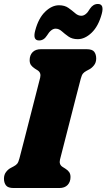

<svg xmlns="http://www.w3.org/2000/svg" viewBox="-20 -948 537 968"><path d="M282.5 -143.5Q276.5 -118.5 295.5 -106.5L309 -98Q322 -90 328.8 -80.2Q335.5 -70.5 335.5 -55.5Q335.5 -31 321 -15.5Q306.5 0 278.5 0H49Q20 0 10 -13.5Q0 -27 0 -47Q0 -67.5 10.8 -81.2Q21.5 -95 34.5 -101.5L49.5 -109.5Q61 -115.5 67 -123Q73 -130.5 78 -149.5Q88 -187.5 101.8 -241.2Q115.5 -295 130.5 -353.5Q145.5 -412 159.2 -465.5Q173 -519 182.5 -556.5Q188.5 -581.5 169.5 -593.5L156 -602Q143 -610.5 136.2 -620Q129.5 -629.5 129.5 -644.5Q129.5 -669.5 144.2 -684.8Q159 -700 186.5 -700H416Q445.5 -700 455.2 -686.8Q465 -673.5 465 -653Q465 -633 454.2 -619.2Q443.5 -605.5 430.5 -598.5L415.5 -590.5Q404.5 -584.5 398.2 -577Q392 -569.5 387 -550.5Q377 -512.5 363.2 -458.8Q349.5 -405 334.5 -346.5Q319.5 -288 305.8 -234.5Q292 -181 282.5 -143.5ZM372 -750.5Q344 -750.5 325.2 -763.8Q306.5 -777 291.8 -790.2Q277 -803.5 260.5 -803.5Q237.5 -803.5 216.5 -768.5Q201 -744 177 -744Q144 -744 157.5 -794Q174 -856.5 207.8 -889Q241.5 -921.5 277.5 -921.5Q306 -921.5 324.8 -908.2Q343.5 -895 358.5 -881.8Q373.5 -868.5 390 -868.5Q413.5 -868.5 433.5 -904Q449.5 -928 473.5 -928Q506.5 -928 493 -878Q476 -815.5 442 -783Q408 -750.5 372 -750.5Z"/></svg>

Font: Fraunces 144pt S100 Black
Style: Italic
Weight: 900
Italic angle: -16°
Version: Version 1.000; ttfautohint (v1.8.3)